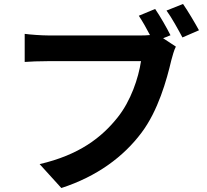

<svg xmlns="http://www.w3.org/2000/svg" viewBox="-20 -888 1040 964"><path d="M899 -868 816 -835C843 -798 874 -741 896 -700L979 -736C960 -771 924 -832 899 -868ZM863 -654 799 -696 836 -711C818 -747 785 -805 759 -843L677 -809C696 -780 716 -745 733 -712C715 -710 698 -710 686 -710C630 -710 298 -710 223 -710C190 -710 133 -714 104 -718V-577C130 -579 177 -581 223 -581C298 -581 628 -581 688 -581C675 -495 637 -382 571 -299C490 -197 377 -110 179 -64L288 56C467 -2 600 -101 690 -221C774 -332 817 -487 840 -585C846 -606 853 -635 863 -654Z"/></svg>

Font: Noto Sans JP
Style: Bold
Weight: 700
Designer: Ryoko NISHIZUKA 西塚涼子 (kana, bopomofo & ideographs); Paul D. Hunt (Latin, Greek & Cyrillic); Sandoll Communications 산돌커뮤니
Foundry: Adobe
Version: Version 2.004;hotconv 1.0.118;makeotfexe 2.5.65603